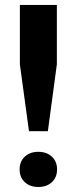

<svg xmlns="http://www.w3.org/2000/svg" viewBox="-20 -749 310 777"><path d="M60.4 -488.7V-729H210.1V-488.7L173.7 -218.1H97.3ZM59.4 -63.4Q59.4 -95.7 80.4 -115.1Q101.4 -134.6 135.1 -134.6Q168.9 -134.6 189.9 -115.1Q210.9 -95.7 210.9 -63.4Q210.9 -31.1 189.9 -11.7Q168.9 7.7 135.1 7.7Q101.4 7.7 80.4 -11.7Q59.4 -31.1 59.4 -63.4Z"/></svg>

Font: Mona Sans VF XLt
Style: Regular
Weight: 200
Designer: Deni Anggara
Foundry: GitHub
Version: Version 2.000;Glyphs 3.2.3 (3260)